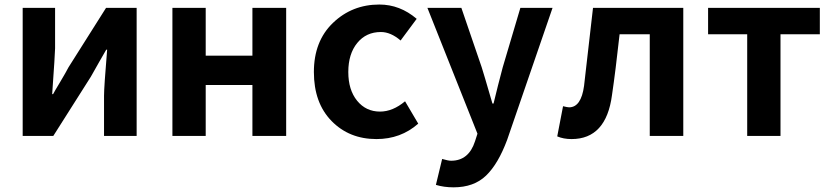

<svg xmlns="http://www.w3.org/2000/svg" viewBox="-20 -594 3632 839"><path d="M79.1 0V-559.6H220.7V-382.8Q220.7 -363.3 208 -182.6H211.9Q216.8 -192.4 243.2 -236.3Q269.5 -280.3 279.3 -299.8L443.4 -559.6H577.1V0H434.6V-175.8Q434.6 -212.9 448.2 -377H444.3Q438.5 -366.2 412.6 -321.8Q386.7 -277.3 377 -258.8L212.9 0Z M733.4 0V-559.6H878.9V-350.6H1083V-559.6H1230.5V0H1083V-222.7H878.9V0Z M1625 13.7Q1505.9 13.7 1428.7 -65.4Q1351.6 -144.5 1351.6 -279.3Q1351.6 -414.1 1435.1 -494.1Q1518.6 -574.2 1637.7 -574.2Q1727.5 -574.2 1800.8 -511.7L1730.5 -417Q1687.5 -454.1 1644.5 -454.1Q1580.1 -454.1 1541 -406.2Q1502 -358.4 1502 -279.3Q1502 -201.2 1540.5 -153.8Q1579.1 -106.4 1640.6 -106.4Q1696.3 -106.4 1750 -151.4L1807.6 -53.7Q1731.4 13.7 1625 13.7Z M1961.9 224.6Q1919.9 224.6 1884.8 213.9L1912.1 100.6Q1938.5 108.4 1951.2 108.4Q2028.3 108.4 2055.7 23.4L2066.4 -9.8L1847.7 -559.6H1996.1L2085 -299.8Q2091.8 -279.3 2131.8 -141.6H2136.7Q2142.6 -168 2156.2 -220.7Q2169.9 -273.4 2176.8 -299.8L2253.9 -559.6H2394.5L2196.3 16.6Q2157.2 122.1 2104 173.3Q2050.8 224.6 1961.9 224.6Z M2477.5 13.7Q2442.4 13.7 2415 2L2440.4 -129.9Q2460 -125 2466.8 -125Q2519.5 -125 2532.2 -218.8Q2546.9 -343.8 2571.3 -559.6H2965.8V0H2819.3V-444.3H2687.5Q2669.9 -284.2 2654.3 -178.7Q2628.9 13.7 2477.5 13.7Z M3245.1 0V-444.3H3074.2V-559.6H3562.5V-444.3H3390.6V0Z"/></svg>

Font: Nasu
Style: Bold
Weight: 700
Designer: Ryoko NISHIZUKA (kana &amp; ideographs); Paul D. Hunt (Latin, Greek &amp; Cyrillic); Wenlong ZHANG (bopomofo); Sandoll C
Version: Version 2014.1215